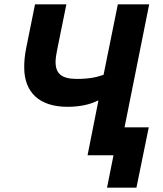

<svg xmlns="http://www.w3.org/2000/svg" viewBox="-20 -718 755 888"><path d="M475 150H611L668 -129H556L670 -698H525L459 -372C425 -360 390 -353 336 -353C264 -353 237 -378 237 -432C237 -449 241 -471 245 -491L287 -698H142L101 -495C94 -461 92 -432 92 -406C92 -290 163 -224 292 -224C352 -224 400 -236 430 -252H435L385 0H505Z"/></svg>

Font: Braiins Sans
Style: Bold Italic
Weight: 700
Italic angle: -11.31°
Designer: Mike Abbink, Paul van der Laan, Pieter van Rosmalen, Jiri Chlebus, Lubos Buracinsky
Foundry: Bold Monday, Sudetype
Version: Version 1.000;hotconv 1.0.109;makeotfexe 2.5.65596